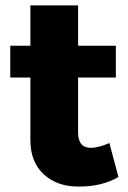

<svg xmlns="http://www.w3.org/2000/svg" viewBox="-20 -685 477 713"><path d="M386.2 -153.8 419.9 -27.8Q359.4 7.8 273.9 7.8Q193.4 8.8 143.1 -37.1Q92.8 -83 92.8 -165V-397H18.1V-515.1H92.8V-665H270V-515.1H410.2V-397H270V-192.9Q270 -163.6 282.7 -149.4Q295.4 -135.3 318.8 -136.2Q345.7 -136.2 386.2 -153.8Z"/></svg>

Font: Montserrat-Arabic
Style: Bold
Weight: 700
Designer: Mohamed Gaber
Foundry: Kief Type Foundry
Version: Version 5.008;PS 005.008;hotconv 1.0.88;makeotf.lib2.5.64775